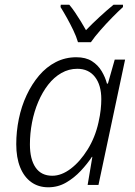

<svg xmlns="http://www.w3.org/2000/svg" viewBox="-20 -785 571 815"><path d="M185 10Q143 10 112.5 -12Q82 -34 65.5 -75Q49 -116 49 -173Q49 -227 60 -280.5Q71 -334 93 -381Q115 -428 146 -464.5Q177 -501 217 -521.5Q257 -542 304 -542Q344 -542 370 -525.5Q396 -509 411.5 -483Q427 -457 434 -430H438L467 -532H511L398 0H352L372 -119H370Q351 -90 323 -60Q295 -30 260.5 -10Q226 10 185 10ZM202 -39Q241 -39 280.5 -69Q320 -99 352 -150.5Q384 -202 398 -265Q405 -296 407.5 -320Q410 -344 410 -364Q410 -424 383 -458.5Q356 -493 308 -493Q272 -493 240.5 -475Q209 -457 184.5 -425.5Q160 -394 142.5 -353Q125 -312 116 -265.5Q107 -219 107 -172Q107 -109 131 -74Q155 -39 202 -39ZM311 -606Q304 -630 291 -657Q278 -684 263.5 -710Q249 -736 237 -755L238 -765H274Q286 -751 298.5 -732.5Q311 -714 323 -694.5Q335 -675 345 -657Q372 -685 403 -713.5Q434 -742 462 -765H502V-755Q483 -738 456.5 -711Q430 -684 405.5 -656Q381 -628 366 -606Z"/></svg>

Font: Noto Sans Display Light
Style: Italic
Weight: 300
Italic angle: -12°
Designer: Monotype Design Team
Foundry: Monotype Imaging Inc.
Version: Version 2.003